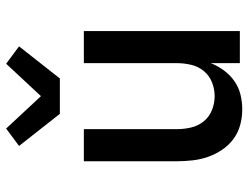

<svg xmlns="http://www.w3.org/2000/svg" viewBox="-114 -706 827 640"><g transform="rotate(-90 300.0 -385.5)"><path d="M256 8Q229 8 203.5 1Q178 -6 157 -21.5Q136 -37 121 -59.5Q106 -82 97.5 -106.5Q89 -131 86 -157.5Q83 -184 83 -210V-520H190V-210Q190 -186 195.5 -162.5Q201 -139 216 -120.5Q231 -102 253.5 -93Q276 -84 300 -84Q324 -84 346.5 -93Q369 -102 384 -120.5Q399 -139 404.5 -162.5Q410 -186 410 -210V-520H517V0H410V-97Q401 -74 386 -53.5Q371 -33 350.5 -18.5Q330 -4 305.5 2Q281 8 256 8ZM241 -600 134 -736 192 -779 300 -663 408 -779 466 -736 359 -600Z"/></g></svg>

Font: Iosevka Semibold Extended
Style: Regular
Weight: 600
Width: 7
Monospace: yes
Designer: Belleve Invis
Foundry: Belleve Invis
Version: Version 32.5.0; ttfautohint (v1.8.4)